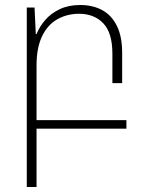

<svg xmlns="http://www.w3.org/2000/svg" viewBox="-20 -514 591 767"><path d="M87 233V-484H118L123 -378H126Q138 -408 161 -434.5Q184 -461 219 -477.5Q254 -494 300 -494Q351 -494 388.5 -473.5Q426 -453 447 -410.5Q468 -368 468 -303V-182H429V-299Q429 -383 392.5 -421Q356 -459 296 -459Q248 -459 209 -437Q170 -415 148 -369Q126 -323 126 -253V233ZM101 -34H485V0H101Z"/></svg>

Font: Noto Sans Armenian ExtraLight
Style: Regular
Weight: 250
Designer: Monotype Design Team
Foundry: Monotype Imaging Inc.
Version: Version 2.007